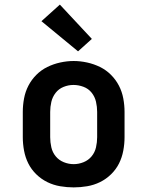

<svg xmlns="http://www.w3.org/2000/svg" viewBox="-20 -806 640 834"><path d="M300 8Q271 8 241.5 3Q212 -2 185.5 -15Q159 -28 137.5 -49Q116 -70 103 -96Q90 -122 84.5 -151.5Q79 -181 79 -210V-320Q79 -349 84.5 -378.5Q90 -408 103.5 -434Q117 -460 138 -481Q159 -502 185.5 -515Q212 -528 241.5 -534.5Q271 -541 300 -541Q329 -541 358.5 -534.5Q388 -528 414.5 -515Q441 -502 462 -481Q483 -460 496.5 -434Q510 -408 515.5 -378.5Q521 -349 521 -320V-210Q521 -181 515.5 -151.5Q510 -122 497 -96Q484 -70 462.5 -49Q441 -28 414.5 -15Q388 -2 358.5 3Q329 8 300 8ZM300 -93Q322 -93 343 -101.5Q364 -110 378 -127Q392 -144 397 -166Q402 -188 402 -210V-320Q402 -342 397 -364Q392 -386 378 -403.5Q364 -421 342.5 -429Q321 -437 299 -437Q277 -437 256 -428.5Q235 -420 221.5 -402.5Q208 -385 203 -363.5Q198 -342 198 -320V-210Q198 -188 203 -166Q208 -144 222 -127Q236 -110 257 -101.5Q278 -93 300 -93ZM319 -583 160 -714 240 -786 379 -637Z"/></svg>

Font: Iosevka Slab Extended
Style: Bold
Weight: 700
Width: 7
Monospace: yes
Designer: Belleve Invis
Foundry: Belleve Invis
Version: Version 11.1.0; ttfautohint (v1.8.3)